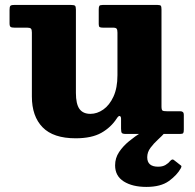

<svg xmlns="http://www.w3.org/2000/svg" viewBox="-20 -540 786 774"><path d="M108.5 -151V-409Q108.5 -420.5 104.8 -424.5Q101 -428.5 90 -428.5H38.5Q27 -428.5 22.8 -431.5Q18.5 -434.5 18.5 -446V-499.5Q18.5 -512 21.5 -516Q24.5 -520 36.5 -520H266.5Q278.5 -520 282.2 -517Q286 -514 286 -501.5V-165.5Q286 -121 300.2 -101Q314.5 -81 344.5 -81Q371.5 -81 396.5 -98.5Q421.5 -116 437.5 -150.8Q453.5 -185.5 453.5 -237V-408.5Q453.5 -420 450.2 -424.2Q447 -428.5 436 -428.5H395.5Q385.5 -428.5 381.8 -430.8Q378 -433 378 -442.5V-501.5Q378 -512.5 380.5 -516.2Q383 -520 393.5 -520H615.5Q626 -520 628.5 -516.5Q631 -513 631 -502V-111Q631 -97 635.2 -94.2Q639.5 -91.5 653.5 -91.5H707Q721 -91.5 721 -77.5V-18Q721 -7.5 718.8 -3.8Q716.5 0 706 0H487.5Q474.5 0 471.2 -4Q468 -8 468 -21.5V-61Q468 -70.5 463 -72.2Q458 -74 451 -63Q427.5 -26.5 388.5 -4.5Q349.5 17.5 285 17.5Q195 17.5 151.8 -26.8Q108.5 -71 108.5 -151ZM570 213.5Q514 213.5 479 191.5Q444 169.5 444 126.5Q444 97 460 73Q476 49 500.5 29Q525 9 551 -7.2Q577 -23.5 597 -37Q605.5 -42.5 617 -38.2Q628.5 -34 632 -31Q643.5 -21.5 647.2 -16.8Q651 -12 645 -5.5Q633.5 7.5 616.5 23Q599.5 38.5 586.5 56Q573.5 73.5 573.5 94Q573.5 132 617.5 132Q635.5 132 647.2 125Q659 118 666.5 108.5Q674.5 99.5 681 105L706.5 125Q711.5 128 711.5 130.5Q711.5 133 708.5 139Q693.5 166 660.8 189.8Q628 213.5 570 213.5Z"/></svg>

Font: Besley* Heavy
Style: Regular
Weight: 800
Designer: Owen Earl
Foundry: indestructible type*
Version: Version 3.000; ttfautohint (v1.8.3)